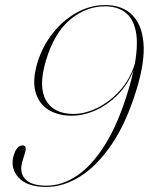

<svg xmlns="http://www.w3.org/2000/svg" viewBox="-20 -730 589 760"><path d="M163.5 10Q86.5 10 52.8 -28Q19 -66 34.5 -116.5Q47 -154.5 69.5 -154.5Q87.5 -154.5 79 -125L69 -92.5Q55.5 -48.5 79.2 -21.8Q103 5 165 5Q224.5 5 283.5 -33.8Q342.5 -72.5 395.2 -156.2Q448 -240 488.5 -374.5Q501 -415.5 508.5 -451.5Q485 -394 445 -354Q405 -314 357.5 -293Q310 -272 263.5 -272Q209.5 -272 171.5 -295.8Q133.5 -319.5 120.5 -366.2Q107.5 -413 128 -481.5Q148 -547 188.8 -598.5Q229.5 -650 283.5 -680Q337.5 -710 397 -710Q462 -710 501.5 -672.5Q541 -635 547.8 -561.2Q554.5 -487.5 521 -377.5Q481.5 -247 423.8 -161Q366 -75 298.8 -32.5Q231.5 10 163.5 10ZM162 -491Q131 -387.5 161.8 -333.2Q192.5 -279 271 -279Q316.5 -279 365.8 -303.2Q415 -327.5 455.2 -372.2Q495.5 -417 514 -478.5Q528 -560.5 516.8 -610.2Q505.5 -660 473.8 -682.5Q442 -705 395.5 -705Q321 -705 258 -652.8Q195 -600.5 162 -491Z"/></svg>

Font: Fraunces 144pt S000 Thin
Style: Italic
Weight: 100
Italic angle: -16°
Version: Version 1.000; ttfautohint (v1.8.3)